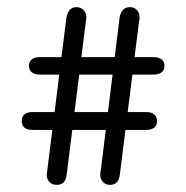

<svg xmlns="http://www.w3.org/2000/svg" viewBox="-20 -581 520 538"><path d="M91 -421Q77 -421 69 -414.5Q61 -408 61 -397Q61 -385 69 -378.5Q77 -372 91 -372H410Q425 -372 433 -378.5Q441 -385 441 -397Q441 -408 433 -414.5Q425 -421 410 -421ZM71 -267Q41 -267 41 -242Q41 -217 71 -217H390Q404 -217 412 -223.5Q420 -230 420 -242Q420 -254 412 -260.5Q404 -267 390 -267ZM112 -100Q112 -98 111.5 -95.5Q111 -93 111 -91Q111 -79 118.5 -71Q126 -63 139 -63Q164 -63 167 -93L221 -524Q221 -526 221.5 -528Q222 -530 222 -532Q222 -545 214 -553Q206 -561 194 -561Q171 -561 166 -531ZM262 -100Q261 -98 261 -95.5Q261 -93 261 -91Q261 -79 268.5 -71Q276 -63 288 -63Q313 -63 316 -93L370 -524Q371 -526 371 -528.5Q371 -531 371 -533Q371 -545 363.5 -553Q356 -561 344 -561Q320 -561 315 -531Z"/></svg>

Font: Beiruti
Style: Regular
Weight: 400
Version: Version 1.00